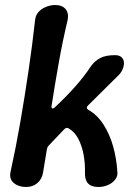

<svg xmlns="http://www.w3.org/2000/svg" viewBox="-20 -733 546 766"><path d="M84 13Q54 13 35 -3Q16 -19 22 -47Q44 -147 61.5 -248.5Q79 -350 94 -452Q109 -554 120 -653Q122 -672 133.5 -685Q145 -698 163.5 -705.5Q182 -713 200 -713Q228 -713 241.5 -697Q255 -681 250 -654Q230 -570 214.5 -483Q199 -396 186 -312Q184 -302 188.5 -300.5Q193 -299 200 -306Q243 -346 279.5 -387Q316 -428 343 -469Q357 -489 379 -501Q401 -513 439 -513Q456 -513 465 -504.5Q474 -496 474.5 -483Q475 -470 468.5 -455Q462 -440 447 -427L332 -313Q321 -303 332 -295Q368 -275 393 -236Q418 -197 431.5 -148.5Q445 -100 448 -50Q451 -31 439.5 -16.5Q428 -2 410 5.5Q392 13 373 13Q344 13 331 -1.5Q318 -16 319 -44Q320 -81 313.5 -116Q307 -151 292.5 -179Q278 -207 255 -220Q246 -227 236 -217L175 -153Q171 -149 169.5 -145.5Q168 -142 167 -137L152 -46Q148 -19 129.5 -3Q111 13 84 13Z"/></svg>

Font: Winky Sans Medium
Style: Italic
Weight: 500
Italic angle: -8.97852°
Designer: Simon Atzbach
Foundry: typofactur
Version: Version 1.205